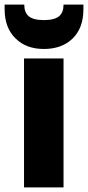

<svg xmlns="http://www.w3.org/2000/svg" viewBox="-29 -811 381 831"><path d="M75 -558C75 -558 75 0 75 0C75 0 246 0 246 0C246 0 246 -558 246 -558C246 -558 75 -558 75 -558ZM332 -771C332 -771 332 -791 332 -791C332 -791 246 -791 246 -791C246 -791 246 -791 246 -791C246 -769 240 -752 227 -741C214 -730 192 -724 161 -724C161 -724 161 -724 161 -724C130 -724 108 -730 95 -741C82 -752 76 -769 76 -791C76 -791 -9 -791 -9 -791C-9 -791 -9 -772 -9 -772C-9 -772 -9 -772 -9 -772C-9 -717 7 -675 38 -645C69 -614 110 -599 161 -599C161 -599 161 -599 161 -599C212 -599 254 -614 285 -644C316 -674 332 -716 332 -771Z"/></svg>

Font: Girnar Poppins
Style: Bold
Weight: 500
Designer: Ninad Kale (Devanagari), Jonny Pinhorn (Latin)
Foundry: Indian Type Foundry
Version: ""